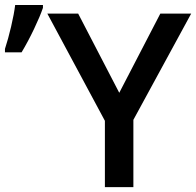

<svg xmlns="http://www.w3.org/2000/svg" viewBox="-60 -770 807 790"><path d="M430.7 -388.2 599.6 -713.9H726.6L488.8 -276.9V0H371.6V-272.9L134.8 -713.9H261.7ZM-39.6 -568.8Q-26.4 -608.9 -14.2 -660.9Q-2 -712.9 2.4 -749.5H116.7V-737.8Q105 -703.1 80.1 -650.9Q55.2 -598.6 28.8 -554.7H-39.6Z"/></svg>

Font: JBL Sans
Style: Semibold
Weight: 600
Version: Version 1.10